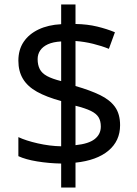

<svg xmlns="http://www.w3.org/2000/svg" viewBox="-20 -779 612 857"><path d="M253 -49Q198 -50 146 -58.5Q94 -67 62 -82V-167Q96 -151 149 -139Q202 -127 253 -126V-328Q187 -346 145 -369.5Q103 -393 82.5 -427Q62 -461 62 -508Q62 -557 85.5 -592Q109 -627 152 -647.5Q195 -668 253 -671V-759H317V-672Q370 -671 413.5 -660.5Q457 -650 493 -635L466 -561Q434 -574 395.5 -583.5Q357 -593 317 -596V-395Q383 -376 427 -354.5Q471 -333 493.5 -301.5Q516 -270 516 -220Q516 -150 464 -106.5Q412 -63 317 -53V58H253ZM317 -131Q376 -137 403 -158.5Q430 -180 430 -214Q430 -239 420 -255.5Q410 -272 385.5 -284Q361 -296 317 -307ZM253 -594Q217 -592 194 -581.5Q171 -571 159.5 -554Q148 -537 148 -515Q148 -489 157.5 -470.5Q167 -452 190 -439.5Q213 -427 253 -417Z"/></svg>

Font: malayalam15
Style: Book
Weight: 400
Designer: Jelle Bosma - Monotype Design Team
Foundry: Monotype Imaging Inc.
Version: Version 2.003